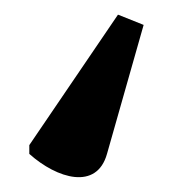

<svg xmlns="http://www.w3.org/2000/svg" viewBox="-20 -50 236 262"><path d="M141 -30 20 148V160C58 194 112 210 126 160L176 -16Z"/></svg>

Font: Noto Serif
Style: Regular
Weight: 400
Designer: Monotype Design Team
Foundry: Monotype Imaging Inc.
Version: Version 2.015